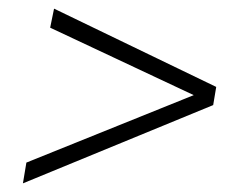

<svg xmlns="http://www.w3.org/2000/svg" viewBox="-20 -578 552 444"><path d="M473 -335 33 -154 41 -202 428 -358 96 -514 105 -558 480 -377Z"/></svg>

Font: Creato Display Light
Style: Italic
Weight: 300
Italic angle: -10°
Version: Version 1.000